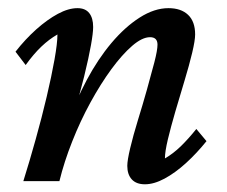

<svg xmlns="http://www.w3.org/2000/svg" viewBox="-20 -451 564 478"><path d="M340.8 7.8Q319.3 7.8 308.1 -4.4Q296.9 -16.6 296.9 -38.1Q296.9 -51.8 304.2 -82.5Q311.5 -113.3 323.2 -151.4Q335 -189.5 345.7 -227.5Q356.4 -265.6 364.3 -295.9Q372.1 -326.2 372.1 -339.8Q372.1 -358.4 353.5 -358.4Q334 -358.4 309.1 -336.9Q284.2 -315.4 257.3 -278.8Q230.5 -242.2 205.1 -195.8Q179.7 -149.4 159.7 -98.6Q139.6 -47.9 127.9 0H38.1Q53.7 -49.8 68.8 -104Q84 -158.2 96.2 -210Q108.4 -261.7 115.7 -302.7Q123 -343.8 123 -365.2Q102.5 -353.5 83 -335Q63.5 -316.4 43.9 -289.1L18.6 -322.3Q43 -353.5 70.3 -377.9Q97.7 -402.3 124 -416.5Q150.4 -430.7 172.9 -430.7Q192.4 -430.7 202.1 -418.5Q211.9 -406.2 211.9 -383.8Q211.9 -369.1 206.5 -338.9Q201.2 -308.6 189.5 -260.7Q177.7 -212.9 157.2 -142.6H148.4Q168 -199.2 195.8 -251.5Q223.6 -303.7 257.3 -343.8Q291 -383.8 327.6 -407.2Q364.3 -430.7 399.4 -430.7Q430.7 -430.7 448.2 -414.1Q465.8 -397.5 465.8 -365.2Q465.8 -350.6 458.5 -319.8Q451.2 -289.1 439.5 -250.5Q427.7 -211.9 416.5 -173.3Q405.3 -134.8 397.9 -104Q390.6 -73.2 390.6 -56.6Q411.1 -68.4 430.2 -86.9Q449.2 -105.5 468.8 -129.9L494.1 -99.6Q469.7 -69.3 442.9 -44.9Q416 -20.5 389.6 -6.3Q363.3 7.8 340.8 7.8Z"/></svg>

Font: Crimson Pro ExtraLight Medium
Style: Italic
Weight: 500
Italic angle: -12°
Version: Version 1.002